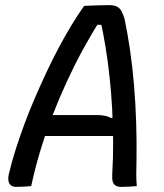

<svg xmlns="http://www.w3.org/2000/svg" viewBox="-20 -728 640 751"><path d="M93 -278H360Q377 -278 391 -275Q405 -272 416 -266L437 -274L439 -236L441 -196H101Q93 -196 88.5 -201Q84 -206 83 -215.5Q82 -225 83 -235ZM102 0Q88 1 73.5 2Q59 3 43 3Q31 3 23.5 -2.5Q16 -8 13.5 -18.5Q11 -29 14 -45Q25 -92 41 -142.5Q57 -193 76 -244Q95 -295 117 -346Q139 -397 162 -446Q185 -495 209.5 -541Q234 -587 259 -628.5Q284 -670 309 -705Q334 -706 358.5 -707Q383 -708 407 -708Q426 -708 437 -702.5Q448 -697 454.5 -685.5Q461 -674 467 -655Q479 -598 488.5 -533Q498 -468 504 -397.5Q510 -327 512.5 -253Q515 -179 514 -103Q513 -74 513 -49.5Q513 -25 515 0Q500 1 484.5 2Q469 3 453 3Q441 3 432.5 -2Q424 -7 421 -17.5Q418 -28 419 -46Q423 -112 422.5 -177Q422 -242 418.5 -305Q415 -368 408.5 -428Q402 -488 393 -543Q384 -598 373 -648L394 -630L342 -632L371 -647Q337 -594 304.5 -534.5Q272 -475 242 -410Q212 -345 185.5 -277Q159 -209 138 -139.5Q117 -70 102 0Z"/></svg>

Font: Rec Mono Semicasual
Style: Italic
Weight: 400
Italic angle: -10°
Version: Version 1.085; ttfautohint (v1.8.4.7-5d5b)